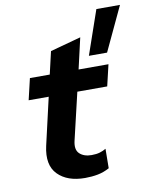

<svg xmlns="http://www.w3.org/2000/svg" viewBox="-86 -831 724 905"><g transform="rotate(-10 275.5 -378.5)"><path d="M551 -766 452 -555H365L438 -766ZM248 9Q163 9 118 -37Q73 -83 93 -172L145 -398H49L73 -500H168L193 -608L340 -648L306 -500H449L425 -398H282L229 -173Q219 -131 239.5 -111.5Q260 -92 297 -92Q320 -92 336.5 -97Q353 -102 366 -110L365 -17Q338 -2 309 3.5Q280 9 248 9Z"/></g></svg>

Font: Work Sans SemiBold
Style: Italic
Weight: 600
Italic angle: -13°
Designer: Wei Huang
Foundry: Wei Huang
Version: Version 2.012; ttfautohint (v1.8.3)